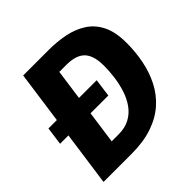

<svg xmlns="http://www.w3.org/2000/svg" viewBox="-178 -851 1008 1008"><g transform="rotate(-45 326.0 -347.0)"><path d="M91.9 -403H387.1L373.6 -303H15.3L28.9 -403ZM131.9 -693.6H322.4Q384 -693.6 440.4 -682.2Q496.8 -670.9 541.4 -642.3Q586.1 -613.6 611.5 -562.3Q637 -511 637 -430.6Q637 -362.7 624.3 -299.3Q611.7 -236 584 -181.7Q556.4 -127.3 510.4 -86.3Q464.5 -45.3 398.4 -22.7Q332.4 0 243.2 0H34.9ZM331.8 -572.7H279.3L216 -120.5H267.6Q315.9 -120.5 350.6 -139.6Q385.4 -158.6 408.1 -190.9Q430.8 -223.1 443.9 -263.6Q457 -304.1 462.6 -347.1Q468.2 -390.1 468.2 -430Q468.2 -473.7 458 -501.8Q447.9 -529.8 429.5 -545.1Q411.1 -560.3 386.2 -566.5Q361.3 -572.7 331.8 -572.7Z"/></g></svg>

Font: Fira Sans Variable
Style: Italic
Weight: 397
Italic angle: -8°
Designer: Carrois Corporate & Edenspiekermann AG
Foundry: Carrois Corporate GbR & Edenspiekermann AG
Version: Version 4.202